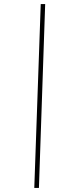

<svg xmlns="http://www.w3.org/2000/svg" viewBox="-20 -822 359 952"><path d="M150 110 182 -802H204L173 110Z"/></svg>

Font: Literata 72pt
Style: Italic
Weight: 400
Italic angle: -2°
Designer: Latin by Veronika Burian and Jose Scaglione. Greek by Irene Vlachou. Cyrillic by Vera Evstafieva
Foundry: TypeTogether
Version: Version 3.002